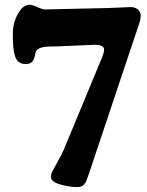

<svg xmlns="http://www.w3.org/2000/svg" viewBox="-20 -654 603 788"><path d="M166 -615.2Q176.8 -615.2 294.4 -618.2Q412.1 -621.1 423.3 -621.1Q434.6 -621.1 470.7 -623Q506.8 -625 516.1 -625Q535.2 -625 546.4 -614.7Q557.6 -604.5 557.6 -588.9Q557.6 -582 555.4 -572.3Q553.2 -562.5 550.8 -555.4Q548.3 -548.3 544.7 -537.4Q541 -526.4 539.6 -522.5L346.2 55.2Q345.2 58.1 342.3 66.7Q339.4 75.2 338.4 78.1Q337.4 81.1 334.5 87.6Q331.5 94.2 329.8 96.7Q328.1 99.1 324.5 103.5Q320.8 107.9 317.4 109.4Q314 110.8 309.3 112.3Q304.7 113.8 298.8 113.8Q263.7 113.8 226.3 102.8Q189 91.8 189 71.8Q189 61 196.3 46.6Q203.6 32.2 218 7.1Q232.4 -18.1 243.2 -43L399.9 -420.9Q407.2 -439 407.2 -449.7Q407.2 -470.2 369.1 -470.2Q360.8 -470.2 283.2 -466.6Q205.6 -462.9 185.1 -462.9Q135.3 -462.9 126.5 -440.4Q125 -436 123 -425.5Q121.1 -415 118.2 -410.2Q110.4 -391.1 85 -391.1Q52.7 -391.1 42 -422.4Q31.7 -452.6 32.7 -517.1Q33.2 -561 53.7 -597.7Q74.2 -634.3 101.6 -634.3Q113.8 -634.3 133.8 -624.8Q153.8 -615.2 166 -615.2Z"/></svg>

Font: Cooper*
Style: Bold
Weight: 700
Designer: Owen Earl
Foundry: indestructible type*
Version: Version 0.001